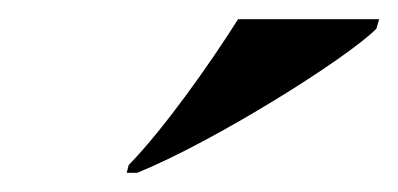

<svg xmlns="http://www.w3.org/2000/svg" viewBox="-20 -786 415 200"><path d="M114 -614 112 -606H123C204 -639 341 -725 372 -756L375 -766H228C199 -720 151 -652 114 -614Z"/></svg>

Font: Noto Serif Display Condensed ExtraBold
Style: Italic
Weight: 800
Width: 3
Italic angle: -12°
Designer: Monotype Design Team
Foundry: Monotype Imaging Inc.
Version: Version 2.009